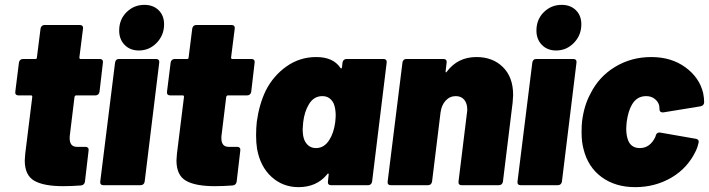

<svg xmlns="http://www.w3.org/2000/svg" viewBox="-20 -763 2921 791"><path d="M373 -370H294Q289 -370 287 -364L268 -208Q267 -203 267 -194Q267 -158 297 -158H333Q339 -158 342.5 -154Q346 -150 345 -143L330 -15Q328 -1 314 1Q275 4 240 4Q160 4 121 -18.5Q82 -41 82 -102Q82 -110 84 -130L113 -364Q113 -370 108 -370H56Q49 -370 45.5 -374Q42 -378 43 -385L58 -505Q59 -512 63.5 -516Q68 -520 75 -520H126Q132 -520 132 -526L147 -645Q148 -652 152.5 -656Q157 -660 163 -660H309Q316 -660 319.5 -656Q323 -652 322 -645L307 -526Q307 -520 312 -520H392Q398 -520 401.5 -516Q405 -512 404 -505L390 -385Q389 -378 384.5 -374Q380 -370 373 -370Z M471 -637Q471 -683 501.5 -713Q532 -743 575 -743Q611 -743 633.5 -721Q656 -699 656 -663Q656 -618 625.5 -586.5Q595 -555 552 -555Q516 -555 493.5 -578Q471 -601 471 -637ZM393 -15 454 -505Q455 -512 459 -516Q463 -520 470 -520H623Q630 -520 633.5 -516Q637 -512 636 -505L576 -15Q575 -8 570.5 -4Q566 0 559 0H406Q399 0 395.5 -4Q392 -8 393 -15Z M998 -370H919Q914 -370 912 -364L893 -208Q892 -203 892 -194Q892 -158 922 -158H958Q964 -158 967.5 -154Q971 -150 970 -143L955 -15Q953 -1 939 1Q900 4 865 4Q785 4 746 -18.5Q707 -41 707 -102Q707 -110 709 -130L738 -364Q738 -370 733 -370H681Q674 -370 670.5 -374Q667 -378 668 -385L683 -505Q684 -512 688.5 -516Q693 -520 700 -520H751Q757 -520 757 -526L772 -645Q773 -652 777.5 -656Q782 -660 788 -660H934Q941 -660 944.5 -656Q948 -652 947 -645L932 -526Q932 -520 937 -520H1017Q1023 -520 1026.5 -516Q1030 -512 1029 -505L1015 -385Q1014 -378 1009.5 -374Q1005 -370 998 -370Z M1407 -520H1561Q1567 -520 1570.5 -516Q1574 -512 1573 -505L1513 -15Q1512 -8 1507.5 -4Q1503 0 1497 0H1344Q1337 0 1333.5 -4Q1330 -8 1331 -15L1334 -43Q1335 -47 1332.5 -48Q1330 -49 1328 -45Q1285 8 1210 8Q1145 8 1098.5 -34.5Q1052 -77 1039 -150Q1035 -175 1035 -206Q1035 -235 1038 -262Q1048 -334 1075 -390Q1106 -451 1160.5 -489.5Q1215 -528 1283 -528Q1352 -528 1382 -484Q1384 -480 1386 -481Q1388 -482 1389 -486L1391 -505Q1392 -512 1396.5 -516Q1401 -520 1407 -520ZM1361 -259Q1363 -279 1363 -288Q1363 -315 1355 -336Q1340 -367 1308 -367Q1273 -367 1253 -334Q1234 -303 1229 -259Q1227 -239 1227 -231Q1227 -203 1234 -186Q1249 -153 1282 -153Q1316 -153 1337 -187Q1355 -215 1361 -259Z M2094 -372Q2094 -363 2092 -341L2052 -15Q2051 -8 2046.5 -4Q2042 0 2035 0H1882Q1875 0 1871.5 -4Q1868 -8 1869 -15L1904 -300Q1905 -304 1905 -312Q1905 -337 1892.5 -352Q1880 -367 1858 -367Q1833 -367 1816 -348.5Q1799 -330 1795 -300L1760 -15Q1759 -8 1754.5 -4Q1750 0 1743 0H1590Q1583 0 1579.5 -4Q1576 -8 1577 -15L1638 -505Q1639 -512 1643 -516Q1647 -520 1654 -520H1807Q1814 -520 1817.5 -516Q1821 -512 1820 -505L1816 -471Q1815 -466 1817 -465Q1819 -464 1821 -468Q1866 -528 1943 -528Q2010 -528 2052 -486.5Q2094 -445 2094 -372Z M2190 -637Q2190 -683 2220.5 -713Q2251 -743 2294 -743Q2330 -743 2352.5 -721Q2375 -699 2375 -663Q2375 -618 2344.5 -586.5Q2314 -555 2271 -555Q2235 -555 2212.5 -578Q2190 -601 2190 -637ZM2112 -15 2173 -505Q2174 -512 2178 -516Q2182 -520 2189 -520H2342Q2349 -520 2352.5 -516Q2356 -512 2355 -505L2295 -15Q2294 -8 2289.5 -4Q2285 0 2278 0H2125Q2118 0 2114.5 -4Q2111 -8 2112 -15Z M2384 -149Q2376 -178 2376 -218Q2376 -248 2378 -263Q2386 -328 2412 -376Q2447 -447 2514 -487.5Q2581 -528 2663 -528Q2746 -528 2804 -485.5Q2862 -443 2877 -379Q2881 -358 2881 -341Q2880 -328 2866 -325L2713 -300H2710Q2697 -300 2697 -313L2696 -327Q2692 -344 2677.5 -355.5Q2663 -367 2642 -367Q2603 -367 2583 -331Q2568 -305 2562 -262Q2560 -242 2560 -233Q2560 -211 2565 -193Q2576 -153 2616 -153Q2658 -153 2680 -199L2681 -203Q2683 -211 2688 -214.5Q2693 -218 2699 -217L2848 -191Q2861 -188 2858 -175Q2854 -157 2848 -144Q2814 -71 2746.5 -31.5Q2679 8 2597 8Q2515 8 2458.5 -33.5Q2402 -75 2384 -149Z"/></svg>

Font: Barlow Black
Style: Italic
Weight: 900
Italic angle: -7°
Designer: Jeremy Tribby
Foundry: Tribby Type
Version: Version 1.408